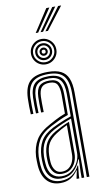

<svg xmlns="http://www.w3.org/2000/svg" viewBox="-104 -1001 566 1056"><g transform="rotate(-10 179.0 -473.0)"><path d="M293.1 0V-469.6Q293.1 -536.7 267.3 -565.8Q241.6 -594.9 182.1 -594.9Q120.8 -594.9 93.1 -568.8Q65.5 -542.6 63.2 -482Q62.5 -462 62.8 -438.9Q63 -415.8 64.1 -393.5H49.7Q48.6 -416.6 48.3 -438.9Q47.9 -461.3 48.7 -482.5Q51.1 -549.3 82.2 -578.1Q113.3 -607 182.1 -607Q227 -607 254.6 -593.1Q282.2 -579.2 294.9 -548.9Q307.6 -518.7 307.6 -469.6V0ZM158.1 -28.4Q191.3 -28.4 214.8 -45.9Q238.3 -63.3 251 -89.5Q263.6 -115.6 263.6 -141.2V-332.2Q241.1 -324.5 213.9 -312.9Q186.7 -301.3 162.4 -288.3Q121.6 -265.9 102.3 -235Q83 -204.2 80.8 -154.2Q80.4 -143.1 80.9 -133.1Q81.4 -123.2 82.1 -112.4Q84.8 -70.8 104.9 -49.6Q125 -28.4 158.1 -28.4ZM161.1 -41.3Q131.9 -41.3 115.8 -61.3Q99.7 -81.3 96.5 -113.3Q95.6 -125.1 95.3 -135.2Q95 -145.4 95.3 -153.2Q97.4 -199.2 114.3 -227.7Q131.1 -256.2 167.4 -277.3Q184.8 -287.4 206.5 -298Q228.2 -308.5 249.2 -316.7V-139.9Q249.2 -115.5 239.7 -92.8Q230.3 -70.2 210.8 -55.7Q191.4 -41.3 161.1 -41.3ZM163 -53.1Q187.8 -53.1 203.6 -65.6Q219.4 -78.1 227 -97.7Q234.7 -117.3 234.7 -138.9V-300.4Q218 -292.7 202.7 -284.4Q187.5 -276.1 172.5 -266.2Q140.5 -245.7 125.8 -220.6Q111.1 -195.5 109.8 -153.2Q109.6 -144.3 109.8 -134.7Q110 -125 110.8 -114.8Q113 -88.5 126.1 -70.8Q139.1 -53.1 163 -53.1ZM145.8 7.3Q97.5 7.3 70 -23.2Q42.5 -53.7 38.6 -109Q37.7 -123.4 37.5 -136.8Q37.3 -150.2 37.6 -159.2Q40.9 -212.9 64.4 -252Q87.9 -291.1 146.1 -321.9Q163.4 -331.4 177.5 -338.9Q191.6 -346.3 205.5 -352.7Q219.3 -359 235.1 -364.7V-469.6Q235.1 -506.7 224.3 -526.7Q213.5 -546.6 182.1 -546.6Q149.5 -546.6 136 -530.5Q122.4 -514.3 121.1 -479.6Q120.7 -464.4 120.7 -443Q120.8 -421.5 121.7 -393.5H107.3Q106.3 -422.9 106.3 -443.3Q106.2 -463.8 106.7 -480.6Q108.1 -522.9 126 -540.8Q143.8 -558.7 182.1 -558.7Q221 -558.7 235.3 -536.2Q249.6 -513.7 249.6 -469.6V-354.9Q222.1 -345.2 197.9 -333.9Q173.8 -322.5 151.1 -310.5Q97.2 -282.3 76.2 -245.4Q55.1 -208.6 52.1 -158.1Q51.6 -146.3 51.9 -134.9Q52.2 -123.6 53.1 -110.1Q56.6 -59 81.7 -31.8Q106.7 -4.6 149.7 -4.6Q187.5 -4.6 213.6 -23.3Q239.7 -41.9 253.9 -71.2H257.1L251.2 -12.6V0H236.6L236.5 -4.4L245.2 -45.8H242.4Q226.1 -20.5 202.4 -6.6Q178.7 7.3 145.8 7.3ZM264.3 0.1V-35L266.8 -104.2H263.6Q251.3 -67.1 223.8 -41.8Q196.3 -16.6 153.4 -16.6Q115.8 -16.7 93.3 -40.9Q70.7 -65.1 67.6 -111.1Q66.7 -124.6 66.4 -135.5Q66.1 -146.3 66.6 -156.8Q69.2 -204.5 88.3 -239Q107.4 -273.6 156.8 -299.4Q174.8 -308.7 194.2 -317.2Q213.5 -325.7 231.7 -332.8Q249.8 -340 264.1 -344.5V-469.6Q264.1 -523.8 245.2 -547.3Q226.3 -570.8 182.1 -570.8Q135.8 -570.8 114.8 -550Q93.8 -529.2 92.2 -481Q91.5 -461.1 91.7 -438.2Q92 -415.2 92.8 -393.5H78.6Q77.5 -415.9 77.3 -439.2Q77 -462.4 77.7 -481.5Q79.6 -535.9 103.9 -559.4Q128.2 -582.9 182.1 -582.9Q233.9 -582.9 256.2 -556.6Q278.6 -530.3 278.6 -469.6V0.1ZM179 -649.7Q159.5 -649.7 143.3 -659.2Q127.2 -668.6 117.7 -684.8Q108.3 -700.9 108.3 -720.4Q108.3 -740.2 117.7 -756.2Q127.2 -772.2 143.3 -781.8Q159.5 -791.4 178.9 -791.4Q198.8 -791.4 214.8 -781.8Q230.8 -772.2 240.4 -756.2Q249.9 -740.2 249.9 -720.4Q249.9 -700.9 240.4 -684.8Q230.8 -668.6 214.8 -659.2Q198.8 -649.7 179 -649.7ZM178.9 -661.8Q203.4 -661.8 220.6 -679Q237.9 -696.2 237.9 -720.4Q237.9 -744.9 220.6 -762.1Q203.4 -779.3 178.9 -779.3Q154.8 -779.3 137.6 -762.1Q120.3 -744.9 120.3 -720.4Q120.3 -696.2 137.6 -679Q154.8 -661.8 178.9 -661.8ZM179.1 -673.8Q159.5 -673.8 146 -687.4Q132.4 -700.9 132.4 -720.5Q132.4 -740.1 146 -753.6Q159.5 -767.2 179.1 -767.2Q198.6 -767.2 212.2 -753.6Q225.8 -740.1 225.8 -720.5Q225.8 -700.9 212.2 -687.4Q198.6 -673.8 179.1 -673.8ZM179 -685.9Q193.4 -685.9 203.6 -696.1Q213.7 -706.3 213.7 -720.4Q213.7 -734.8 203.6 -745Q193.4 -755.1 179 -755.1Q164.9 -755.1 154.7 -745Q144.5 -734.8 144.5 -720.4Q144.5 -706.3 154.7 -696.1Q164.9 -685.9 179 -685.9ZM179 -698Q169.8 -698 163.2 -704.6Q156.6 -711.2 156.6 -720.6Q156.6 -729.8 163.2 -736.4Q169.8 -743.1 179.2 -743.1Q188.4 -743.1 195 -736.4Q201.6 -729.8 201.6 -720.4Q201.6 -711.3 195 -704.6Q188.4 -698 179 -698ZM179.1 -709.7Q190 -709.7 190 -720.5Q190 -731.4 179.1 -731.4Q168.2 -731.4 168.2 -720.5Q168.2 -709.7 179.1 -709.7ZM153.7 -829.1 235.1 -954.2H252L167.6 -829.1ZM208.1 -829.1 301.1 -954.2H318L222.2 -829.1ZM180.9 -829.1 268.1 -954.2H285L194.9 -829.1Z"/></g></svg>

Font: Big Shoulders Inline Display SC Thin
Style: Regular
Weight: 100
Designer: Patric King
Foundry: XO Type Co
Version: Version 2.002